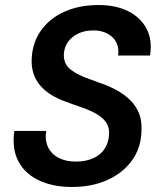

<svg xmlns="http://www.w3.org/2000/svg" viewBox="-20 -732 638 764"><path d="M266 12Q191 12 135.5 -14Q80 -40 53.5 -89.5Q27 -139 37 -211H164Q158 -175 171 -147Q184 -119 213 -104Q242 -89 281 -89Q322 -89 351.5 -102.5Q381 -116 397 -141Q413 -166 414 -199Q415 -222 406 -238.5Q397 -255 380.5 -267.5Q364 -280 342 -290Q320 -300 294.5 -308.5Q269 -317 243 -327Q174 -351 139 -393Q104 -435 106 -495Q108 -560 142 -609Q176 -658 235.5 -685Q295 -712 372 -712Q440 -712 489 -688Q538 -664 562.5 -619Q587 -574 577 -511H450Q454 -541 443 -563Q432 -585 408 -598Q384 -611 352 -611Q317 -611 291 -598.5Q265 -586 250 -564.5Q235 -543 234 -514Q234 -494 241 -479.5Q248 -465 262.5 -454Q277 -443 296.5 -433.5Q316 -424 339.5 -416Q363 -408 389 -398Q422 -386 450.5 -369.5Q479 -353 500.5 -331Q522 -309 533.5 -280Q545 -251 543 -213Q542 -146 506.5 -95.5Q471 -45 409 -16.5Q347 12 266 12Z"/></svg>

Font: DM Sans 17pt SemiBold
Style: Italic
Weight: 600
Italic angle: -10°
Version: Version 4.004;gftools[0.9.30]